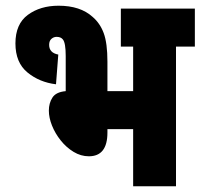

<svg xmlns="http://www.w3.org/2000/svg" viewBox="-20 -652 702 672"><path d="M185 -632Q261 -632 304 -593Q330 -571 343 -536Q356 -501 356 -436V-333H446V-489H403V-622H662V-489H596V0H446V-200H356V-188Q356 -105 291 -105Q263 -105 237.5 -120.5Q212 -136 192.5 -160.5Q173 -185 162 -212.5Q151 -240 151 -265Q151 -291 163.5 -310.5Q176 -330 210 -333V-456Q210 -502 200 -514Q193 -523 178 -523Q168 -523 160 -516Q152 -509 152 -495Q152 -467 184 -461L176 -357Q118 -364 76 -398.5Q34 -433 34 -500Q34 -568 77.5 -600Q121 -632 185 -632Z"/></svg>

Font: Noto Sans Devanagari UI ExtraCondensed Black
Style: Regular
Weight: 900
Width: 2
Designer: Jelle Bosma - Monotype Design Team
Foundry: Monotype Imaging Inc.
Version: Version 2.003